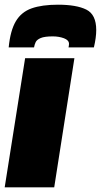

<svg xmlns="http://www.w3.org/2000/svg" viewBox="-28 -798 430 818"><path d="M203 0H-8L79 -550H289ZM219 -778Q298 -778 340 -757Q382 -736 382 -670Q382 -638 372 -596H264Q266 -606 266 -611Q266 -627 244.5 -635Q223 -643 197 -643Q162 -643 145.5 -636Q129 -629 124 -618.5Q119 -608 117 -596H9Q16 -668 39.5 -707.5Q63 -747 107 -762.5Q151 -778 219 -778Z"/></svg>

Font: Georama Black
Style: Italic
Weight: 900
Italic angle: -9°
Designer: Jean-Baptiste Levee
Foundry: Production Type
Version: Version 1.000